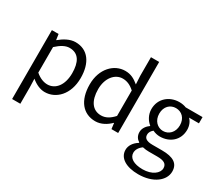

<svg xmlns="http://www.w3.org/2000/svg" viewBox="-168 -1204 2140 1863"><g transform="rotate(30 902.0 -273.0)"><path d="M92 229H184V45L181 -50C230 -9 282 13 331 13C455 13 567 -94 567 -280C567 -448 491 -557 351 -557C288 -557 227 -521 178 -480H176L167 -543H92ZM316 -64C280 -64 232 -78 184 -120V-406C236 -454 283 -480 328 -480C432 -480 472 -400 472 -279C472 -145 406 -64 316 -64Z M897 13C962 13 1020 -22 1062 -64H1065L1073 0H1148V-796H1056V-587L1061 -494C1013 -533 972 -557 908 -557C784 -557 673 -447 673 -271C673 -90 761 13 897 13ZM917 -64C822 -64 767 -141 767 -272C767 -396 837 -480 924 -480C969 -480 1011 -464 1056 -423V-138C1011 -88 967 -64 917 -64Z M1515 250C1683 250 1790 163 1790 62C1790 -28 1726 -67 1601 -67H1494C1421 -67 1399 -92 1399 -126C1399 -156 1414 -174 1434 -191C1458 -179 1488 -172 1514 -172C1626 -172 1713 -245 1713 -361C1713 -408 1695 -448 1669 -473H1780V-543H1591C1572 -551 1545 -557 1514 -557C1405 -557 1311 -482 1311 -363C1311 -298 1346 -245 1382 -217V-213C1353 -193 1322 -157 1322 -112C1322 -69 1343 -40 1371 -23V-18C1320 13 1291 58 1291 105C1291 198 1383 250 1515 250ZM1514 -234C1452 -234 1399 -284 1399 -363C1399 -443 1451 -490 1514 -490C1579 -490 1630 -443 1630 -363C1630 -284 1577 -234 1514 -234ZM1528 187C1429 187 1371 150 1371 92C1371 61 1387 28 1426 0C1450 6 1476 8 1496 8H1590C1662 8 1700 26 1700 77C1700 133 1633 187 1528 187Z"/></g></svg>

Font: Source Han Sans JP
Style: Regular
Weight: 400
Designer: Ryoko NISHIZUKA 西塚涼子 (kana, bopomofo & ideographs); Paul D. Hunt (Latin, Greek & Cyrillic); Sandoll Communications 산돌커뮤니
Foundry: Adobe
Version: Version 2.004;hotconv 1.0.118;makeotfexe 2.5.65603